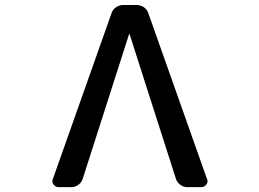

<svg xmlns="http://www.w3.org/2000/svg" viewBox="-20 -774 1040 772"><path d="M214.8 -21.5Q203.1 -21.5 195.3 -32.2Q190.4 -38.1 190.4 -45.9Q190.4 -49.8 192.4 -53.7L428.7 -721.7Q433.6 -736.3 446.8 -745.1Q460 -753.9 474.6 -753.9H529.3Q544.9 -753.9 558.1 -745.1Q571.3 -736.3 576.2 -721.7L812.5 -53.7Q814.5 -49.8 814.5 -45.9Q814.5 -38.1 809.6 -32.2Q801.8 -21.5 789.1 -21.5H732.4Q717.8 -21.5 705.1 -30.8Q692.4 -40 687.5 -54.7L501 -636.7Q501 -637.7 500 -637.7Q499 -637.7 499 -636.7L312.5 -54.7Q307.6 -40 294.9 -30.8Q282.2 -21.5 267.6 -21.5Z"/></svg>

Font: Gen Jyuu Gothic L Monospace Medium
Style: Regular
Weight: 500
Designer: [Source Han Sans]
Ryoko NISHIZUKA  (kana & ideographs); Paul D. Hunt (Latin, Greek & Cyrillic); Wenlong ZHANG  (bopomofo
Version: Version 1.002.20150607